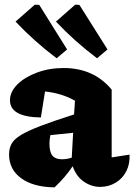

<svg xmlns="http://www.w3.org/2000/svg" viewBox="-20 -795 578 827"><path d="M215 12Q124 11 71.5 -27Q19 -65 19 -130Q19 -156 30 -176Q41 -196 71 -214Q101 -232 156 -253Q211 -274 299 -302L303 -361Q248 -393 174 -401L156 -289Q23 -291 23 -363Q23 -400 55 -431.5Q87 -463 139.5 -482.5Q192 -502 254 -502Q384 -502 461 -409V-117L538 -129Q540 -89 524 -57.5Q508 -26 478 -8Q448 10 411 10Q375 10 342 -12Q309 -34 293 -79Q260 -30 215 12ZM193 -176Q193 -140 206 -124.5Q219 -109 246 -109Q268 -109 289 -116L295 -223L197 -213Q193 -194 193 -176ZM224 -544Q127 -617 47 -702L130 -775L149 -774L269 -582ZM398 -544Q301 -617 221 -702L304 -775L322 -774L443 -582Z"/></svg>

Font: Piazzolla ExtraBold
Style: Regular
Weight: 800
Designer: Juan Pablo del Peral
Foundry: Huerta Tipografica
Version: Version 1.330